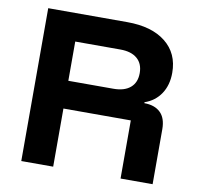

<svg xmlns="http://www.w3.org/2000/svg" viewBox="-76 -755 865 835"><g transform="rotate(10 356.0 -337.5)"><path d="M70.8 0V-675H420Q528.3 -675 589.6 -626.2Q650.8 -577.5 650.8 -491.7Q650.8 -437.5 625.4 -399.2Q600 -360.8 554.2 -345V-340.8Q600 -340.8 625.4 -316.2Q650.8 -291.7 650.8 -242.5V0H509.2V-256.7H211.7V0ZM211.7 -379.2H410.8Q459.2 -379.2 485.4 -401.7Q511.7 -424.2 511.7 -465.8Q511.7 -507.5 485.4 -530Q459.2 -552.5 410.8 -552.5H211.7Z"/></g></svg>

Font: Funnel Display Light
Style: Bold
Weight: 700
Version: Version 1.000